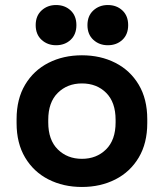

<svg xmlns="http://www.w3.org/2000/svg" viewBox="-20 -730 652 764"><path d="M46 -240V-256Q46 -336 80 -393Q114 -450 173 -480Q232 -510 306 -510Q380 -510 439 -480Q498 -450 532 -393Q566 -336 566 -256V-240Q566 -160 532 -103Q498 -46 439 -16Q380 14 306 14Q232 14 173 -16Q114 -46 80 -103Q46 -160 46 -240ZM440 -243V-253Q440 -323 402.5 -360.5Q365 -398 306 -398Q248 -398 210 -360.5Q172 -323 172 -253V-243Q172 -173 210 -135.5Q248 -98 306 -98Q364 -98 402 -135.5Q440 -173 440 -243ZM328 -630Q328 -667 351.5 -688.5Q375 -710 409 -710Q444 -710 467 -688.5Q490 -667 490 -630Q490 -593 467 -571.5Q444 -550 409 -550Q375 -550 351.5 -571.5Q328 -593 328 -630ZM122 -630Q122 -667 145.5 -688.5Q169 -710 203 -710Q238 -710 261 -688.5Q284 -667 284 -630Q284 -593 261 -571.5Q238 -550 203 -550Q169 -550 145.5 -571.5Q122 -593 122 -630Z"/></svg>

Font: Space 7353
Style: Regular
Weight: 400
Designer: Christine Claussen + Ruben Lyon  (Space 7353)
Version: Version 1.000;FEAKit 1.0